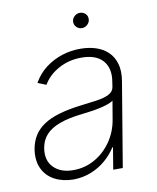

<svg xmlns="http://www.w3.org/2000/svg" viewBox="-82 -774 695 851"><g transform="rotate(-10 265.5 -348.5)"><path d="M180.2 12.2Q132.8 11.7 96.7 -7.1Q60.5 -25.9 43 -62.3Q25.4 -98.6 33.2 -149.9Q39.1 -184.1 55.4 -210.2Q71.8 -236.3 100.1 -255.1Q128.4 -273.9 169.9 -286.1Q211.4 -298.3 267.1 -305.2Q309.1 -310.1 342.5 -314.9Q376 -319.8 396.7 -330.3Q417.5 -340.8 420.9 -361.3L424.3 -383.8Q434.6 -443.4 404.3 -478.5Q374 -513.7 308.1 -513.7Q250 -513.7 203.9 -487.8Q157.7 -461.9 134.8 -421.9L96.7 -437Q119.1 -476.6 153.1 -502.2Q187 -527.8 227.8 -540.8Q268.6 -553.7 310.5 -553.2Q347.2 -553.2 378.7 -543.2Q410.2 -533.2 432.6 -512.2Q455.1 -491.2 464.8 -458.5Q474.6 -425.8 467.3 -380.9L403.8 0H360.8L377 -98.1H374Q355 -67.9 326.2 -43Q297.4 -18.1 260.3 -3.2Q223.1 11.7 180.2 12.2ZM188 -28.8Q239.3 -28.8 283.4 -53.7Q327.6 -78.6 357.9 -122.3Q388.2 -166 397 -221.2L410.6 -301.8Q401.4 -294.9 385 -289.3Q368.7 -283.7 348.4 -279.3Q328.1 -274.9 306.6 -272Q285.2 -269 265.1 -266.6Q204.6 -259.8 164.8 -244.9Q125 -230 103.5 -206.3Q82 -182.6 76.2 -148.4Q66.9 -92.8 98.9 -60.5Q130.9 -28.3 188 -28.8ZM334 -642.1Q318.8 -642.1 308.6 -652.8Q298.3 -663.6 299.8 -678.2Q300.3 -690.9 311 -700.7Q321.8 -710.4 335 -710.4Q351.1 -710.4 361.1 -700Q371.1 -689.5 369.6 -674.3Q368.7 -661.6 358.2 -651.9Q347.7 -642.1 334 -642.1Z"/></g></svg>

Font: Inter Tight ExtraLight
Style: Italic
Weight: 250
Italic angle: -9.39999°
Designer: Rasmus Andersson
Foundry: rsms
Version: Version 3.004